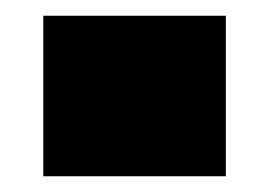

<svg xmlns="http://www.w3.org/2000/svg" viewBox="-20 -224 342 244"><path d="M35 0V-204H267V0Z"/></svg>

Font: Foldit Black
Style: Regular
Weight: 900
Version: Version 1.003